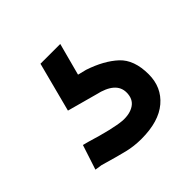

<svg xmlns="http://www.w3.org/2000/svg" viewBox="-89 -88 420 420"><g transform="rotate(-45 121.0 122.0)"><path d="M173.8 163.8Q173.8 131.2 123.8 120L55 101.2L85 -13.8H146.2L126.2 61.2L146.2 66.2Q187.5 80 211.9 102.5Q236.2 125 236.2 170Q236.2 210 207.5 234.4Q178.8 258.8 125 258.8Q102.5 258.8 81.9 253.8Q61.2 248.8 22.5 237.5L6.2 235L25 177.5L38.8 181.2Q96.2 198.8 123.8 201.2Q146.2 202.5 160 193.1Q173.8 183.8 173.8 163.8Z"/></g></svg>

Font: Cambay
Style: Regular
Weight: 400
Designer: Pooja Saxena
Foundry: Pooja Saxena
Version: Version 1.181;PS 001.181;hotconv 1.0.70;makeotf.lib2.5.58329